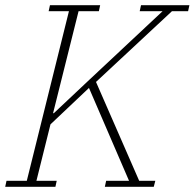

<svg xmlns="http://www.w3.org/2000/svg" viewBox="-27 -718 748 738"><path d="M-2 -23H76L238 -675H160L165 -698H358L353 -675H275L177 -283H180L316 -411L598 -675H510L515 -698H701L696 -675H634L342 -403L508 -23H570L564 0H376L381 -23H469L315 -380L167 -240L113 -23H191L186 0H-7Z"/></svg>

Font: IBM Plex Serif ExtraLight
Style: Italic
Weight: 200
Italic angle: -14°
Designer: Mike Abbink, Paul van der Laan, Pieter van Rosmalen
Foundry: Bold Monday
Version: Version 2.5